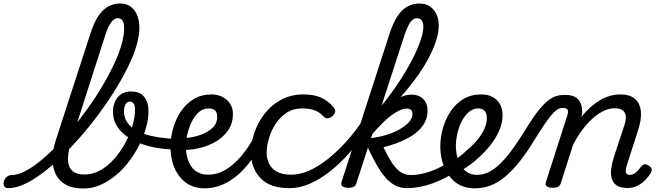

<svg xmlns="http://www.w3.org/2000/svg" viewBox="-196 -1059 3769 1098"><path d="M-147 17Q-166 17 -172 5.5Q-178 -6 -174.5 -20.5Q-171 -35 -158.5 -46.5Q-146 -58 -128 -58Q-97 -58 -56.5 -78Q-16 -98 29.5 -134.5Q75 -171 123 -219Q171 -267 218 -324.5Q265 -382 309 -443.5Q353 -505 390 -567.5Q427 -630 455 -689.5Q483 -749 498.5 -802.5Q514 -856 514 -899Q514 -914 527 -921.5Q540 -929 557.5 -929Q575 -929 588 -921.5Q601 -914 601 -899Q601 -854 584 -796.5Q567 -739 535 -674.5Q503 -610 460.5 -541.5Q418 -473 368 -405.5Q318 -338 263.5 -276Q209 -214 153.5 -160.5Q98 -107 44 -67Q-10 -27 -58.5 -5Q-107 17 -147 17ZM282 19Q218 19 179 -3.5Q140 -26 122 -64Q104 -102 104.5 -152Q105 -202 123 -257L322 -870Q351 -959 392.5 -999Q434 -1039 492 -1039Q526 -1039 550.5 -1021.5Q575 -1004 588 -973Q601 -942 601 -899Q601 -880 588 -871Q575 -862 557.5 -862Q540 -862 527 -871Q514 -880 514 -899Q514 -917 510 -929.5Q506 -942 498 -948.5Q490 -955 477 -955Q466 -955 454 -946Q442 -937 430 -916.5Q418 -896 406 -858L218 -272Q205 -233 197.5 -195Q190 -157 194.5 -127Q199 -97 221 -79Q243 -61 288 -61Q328 -61 364.5 -78.5Q401 -96 433 -126Q465 -156 491 -193.5Q517 -231 536 -272.5Q555 -314 565.5 -354.5Q576 -395 576 -430Q576 -459 567 -468.5Q558 -478 546 -478Q528 -478 521.5 -492.5Q515 -507 523 -521.5Q531 -536 556 -536Q577 -536 594.5 -529.5Q612 -523 625 -509Q638 -495 645.5 -474Q653 -453 653 -423Q653 -379 639.5 -330Q626 -281 601 -231Q576 -181 542.5 -136.5Q509 -92 467 -57Q425 -22 378.5 -1.5Q332 19 282 19Z M815 -204Q757 -204 703 -213Q649 -222 603 -240Q557 -258 522.5 -284Q488 -310 469 -344.5Q450 -379 450 -420Q450 -469 477 -502.5Q504 -536 556 -536Q572 -536 574 -521.5Q576 -507 568.5 -492.5Q561 -478 546 -478Q531 -478 522 -462.5Q513 -447 513 -421Q513 -391 527 -366.5Q541 -342 567 -323.5Q593 -305 631 -292.5Q669 -280 716.5 -273Q764 -266 821 -264Q831 -264 835.5 -254.5Q840 -245 839.5 -233.5Q839 -222 833 -213Q827 -204 815 -204Z M797 -273Q829 -267 871 -270.5Q913 -274 953 -288.5Q993 -303 1019.5 -328Q1046 -353 1046 -390Q1046 -416 1033.5 -427.5Q1021 -439 994 -439Q980 -439 973.5 -451Q967 -463 968.5 -479Q970 -495 981 -507Q992 -519 1013 -519Q1039 -519 1061.5 -511Q1084 -503 1100.5 -488Q1117 -473 1126.5 -453Q1136 -433 1136 -408Q1136 -350 1104.5 -308Q1073 -266 1021.5 -240Q970 -214 910 -205.5Q850 -197 794 -204Z M975 18Q935 18 903.5 5.5Q872 -7 848.5 -30Q825 -53 809.5 -83Q794 -113 786.5 -148Q779 -183 779 -219Q779 -272 794 -325Q809 -378 838.5 -422Q868 -466 912 -492.5Q956 -519 1013 -519Q1024 -519 1026.5 -507Q1029 -495 1025.5 -479Q1022 -463 1014 -451Q1006 -439 996 -439Q967 -439 943.5 -419.5Q920 -400 903 -367.5Q886 -335 876.5 -297Q867 -259 867 -223Q867 -192 874 -162.5Q881 -133 896 -110Q911 -87 935.5 -73.5Q960 -60 995 -60Q1046 -60 1093 -87.5Q1140 -115 1184 -167Q1228 -219 1267 -292Q1272 -300 1284.5 -299Q1297 -298 1307.5 -289.5Q1318 -281 1312 -266Q1280 -198 1242 -145Q1204 -92 1160.5 -55.5Q1117 -19 1070.5 -0.5Q1024 18 975 18Z M1459 17Q1348 17 1293.5 -40.5Q1239 -98 1239 -189Q1239 -242 1258.5 -299.5Q1278 -357 1316 -407Q1354 -457 1410.5 -488Q1467 -519 1540 -519Q1599 -519 1639.5 -501Q1680 -483 1710 -448Q1725 -430 1720.5 -417.5Q1716 -405 1704 -394Q1691 -384 1678 -382.5Q1665 -381 1651 -396Q1632 -417 1604 -428Q1576 -439 1531 -439Q1481 -439 1443 -414Q1405 -389 1379.5 -349.5Q1354 -310 1341.5 -266.5Q1329 -223 1329 -185Q1329 -153 1342.5 -124Q1356 -95 1387 -77.5Q1418 -60 1469 -60Q1483 -60 1488.5 -48.5Q1494 -37 1492 -21.5Q1490 -6 1481.5 5.5Q1473 17 1459 17Z M1459 17Q1445 17 1439.5 5.5Q1434 -6 1435.5 -21.5Q1437 -37 1446 -48.5Q1455 -60 1469 -60Q1535 -60 1607 -101Q1679 -142 1749 -212Q1819 -282 1877 -369Q1887 -385 1899.5 -380Q1912 -375 1918 -360.5Q1924 -346 1916 -333Q1866 -258 1810.5 -194Q1755 -130 1696 -82.5Q1637 -35 1577 -9Q1517 17 1459 17Z M1795 15Q1779 15 1765 8Q1751 1 1757 -18L2033 -870Q2053 -930 2077.5 -967Q2102 -1004 2133.5 -1021.5Q2165 -1039 2203 -1039Q2236 -1039 2260.5 -1023.5Q2285 -1008 2299 -980Q2313 -952 2313 -913Q2313 -880 2302.5 -842Q2292 -804 2273 -762.5Q2254 -721 2227 -677.5Q2200 -634 2166 -589.5Q2132 -545 2092 -501Q2052 -457 2006.5 -414.5Q1961 -372 1911 -332L1907 -367Q1942 -402 1975.5 -442Q2009 -482 2040.5 -525Q2072 -568 2100 -612Q2128 -656 2151 -698.5Q2174 -741 2190.5 -779.5Q2207 -818 2216 -850.5Q2225 -883 2225 -908Q2225 -923 2220.5 -933.5Q2216 -944 2208 -949.5Q2200 -955 2188 -955Q2176 -955 2164.5 -946.5Q2153 -938 2141.5 -916.5Q2130 -895 2117 -858L1842 -11Q1838 2 1828 8.5Q1818 15 1795 15ZM2130 17Q2101 17 2075 6.5Q2049 -4 2022.5 -29Q1996 -54 1968 -99.5Q1940 -145 1908 -215H1898L1916 -268Q1964 -273 2008.5 -286Q2053 -299 2087.5 -318.5Q2122 -338 2142.5 -360.5Q2163 -383 2163 -407Q2163 -422 2154.5 -430Q2146 -438 2130 -438Q2105 -438 2071 -418.5Q2037 -399 1998.5 -362Q1960 -325 1919 -276L1922 -338Q1956 -392 1995.5 -432.5Q2035 -473 2077 -495.5Q2119 -518 2159 -518Q2198 -518 2223.5 -493.5Q2249 -469 2249 -426Q2249 -391 2234.5 -362Q2220 -333 2195 -310Q2170 -287 2137.5 -269.5Q2105 -252 2069 -239Q2033 -226 1997 -217Q2020 -168 2040 -136.5Q2060 -105 2078.5 -88Q2097 -71 2115.5 -64.5Q2134 -58 2153 -58Q2167 -58 2172 -46.5Q2177 -35 2173.5 -20.5Q2170 -6 2159 5.5Q2148 17 2130 17Z M2131 17Q2112 17 2106 5.5Q2100 -6 2104.5 -20.5Q2109 -35 2122 -46.5Q2135 -58 2154 -58Q2202 -58 2257 -76Q2312 -94 2366 -128Q2377 -136 2387 -130.5Q2397 -125 2403 -113Q2409 -101 2408.5 -88.5Q2408 -76 2398 -70Q2349 -39 2301 -19.5Q2253 0 2210 8.5Q2167 17 2131 17Z M2364 -121Q2398 -138 2428.5 -161Q2459 -184 2484 -209Q2514 -234 2537.5 -263.5Q2561 -293 2574.5 -323.5Q2588 -354 2588 -382Q2588 -410 2576 -424.5Q2564 -439 2537 -439Q2523 -439 2516.5 -451Q2510 -463 2511.5 -479Q2513 -495 2524 -507Q2535 -519 2556 -519Q2595 -519 2622.5 -503.5Q2650 -488 2664 -461.5Q2678 -435 2678 -401Q2678 -357 2659.5 -313.5Q2641 -270 2609 -229.5Q2577 -189 2536 -153Q2506 -125 2469.5 -101Q2433 -77 2395 -57Z M2518 18Q2479 18 2447.5 5.5Q2416 -7 2393 -30Q2370 -53 2354 -83.5Q2338 -114 2330 -149.5Q2322 -185 2322 -222Q2322 -274 2337 -326.5Q2352 -379 2381.5 -423Q2411 -467 2454.5 -493Q2498 -519 2556 -519Q2567 -519 2570.5 -507Q2574 -495 2570.5 -479Q2567 -463 2558.5 -451Q2550 -439 2538 -439Q2516 -439 2496.5 -426.5Q2477 -414 2461 -392Q2445 -370 2434 -342.5Q2423 -315 2417 -284.5Q2411 -254 2411 -226Q2411 -195 2418 -165Q2425 -135 2439.5 -111.5Q2454 -88 2477 -73.5Q2500 -59 2532 -59Q2571 -59 2607 -79Q2643 -99 2678 -136.5Q2713 -174 2749.5 -226.5Q2786 -279 2826 -345Q2860 -399 2888 -433Q2916 -467 2940 -485Q2964 -503 2984.5 -509.5Q3005 -516 3026 -516Q3040 -516 3045.5 -504.5Q3051 -493 3049.5 -478.5Q3048 -464 3039.5 -452.5Q3031 -441 3015 -441Q3002 -441 2986.5 -429.5Q2971 -418 2952.5 -395Q2934 -372 2912.5 -340Q2891 -308 2866 -268Q2820 -191 2776.5 -136.5Q2733 -82 2691.5 -47.5Q2650 -13 2607.5 2.5Q2565 18 2518 18Z M2963 15Q2947 15 2933.5 8Q2920 1 2926 -18L3048 -398Q3055 -419 3050.5 -430Q3046 -441 3028 -441Q3014 -441 3008 -452.5Q3002 -464 3003 -478.5Q3004 -493 3013.5 -504.5Q3023 -516 3038 -516Q3066 -516 3085 -508Q3104 -500 3115 -485Q3126 -470 3130 -450Q3134 -430 3133 -408L3128 -390Q3153 -421 3179.5 -444.5Q3206 -468 3234 -485Q3262 -502 3291.5 -510.5Q3321 -519 3351 -519Q3407 -519 3436 -493Q3465 -467 3469 -420Q3473 -373 3452 -311L3389 -115Q3385 -102 3383 -89Q3381 -76 3385.5 -67.5Q3390 -59 3405 -59Q3419 -59 3431 -66Q3443 -73 3453 -84.5Q3463 -96 3471 -107Q3478 -116 3488 -119Q3498 -122 3513 -112Q3530 -102 3531 -91.5Q3532 -81 3526 -70Q3516 -53 3497 -32.5Q3478 -12 3452 2Q3426 16 3393 16Q3351 16 3329.5 0.5Q3308 -15 3301.5 -41Q3295 -67 3300 -98.5Q3305 -130 3315 -162L3375 -344Q3385 -374 3382.5 -395.5Q3380 -417 3364.5 -428.5Q3349 -440 3319 -440Q3289 -440 3257 -425Q3225 -410 3193.5 -382Q3162 -354 3133.5 -315.5Q3105 -277 3081 -230L3011 -11Q3007 2 2996.5 8.5Q2986 15 2963 15Z"/></svg>

Font: Playwrite CO
Style: Regular
Weight: 400
Designer: Veronika Burian, José Scaglione
Foundry: TypeTogether
Version: Version 1.000